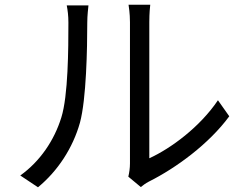

<svg xmlns="http://www.w3.org/2000/svg" viewBox="-20 -770 1040 814"><path d="M141 24C225 -45 289 -143 319 -250C346 -350 350 -564 350 -675C350 -705 354 -735 355 -747H263C267 -726 270 -704 270 -674C270 -563 269 -364 240 -272C210 -175 150 -86 66 -26ZM577 23C587 15 596 8 611 0C727 -58 866 -160 952 -277L904 -345C828 -232 705 -141 613 -99V-676C613 -714 616 -742 617 -750H525C526 -742 531 -714 531 -676V-77C531 -57 528 -37 524 -21Z"/></svg>

Font: Squished Noto Sans CJK JP Regular
Style: Regular
Weight: 400
Designer: Ryoko NISHIZUKA (kana & ideographs); Paul D. Hunt (Latin, Greek & Cyrillic); Wenlong ZHANG (bopomofo); Sandoll Communica
Foundry: Adobe Systems Incorporated
Version: Version 1.004;PS 1.004;hotconv 1.0.82;makeotf.lib2.5.63406